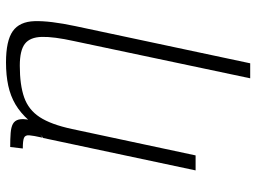

<svg xmlns="http://www.w3.org/2000/svg" viewBox="-127 -545 854 640"><g transform="rotate(-90 300.0 -225.0)"><path d="M359 182 483 -405Q498 -473 497 -512.5Q496 -552 474 -569Q452 -586 401 -586Q337 -586 295.5 -571.5Q254 -557 229.5 -519.5Q205 -482 190 -412L102 0H52L160 -508L219 -556Q244 -584 272 -600.5Q300 -617 334.5 -624.5Q369 -632 412 -632Q484 -632 516 -609.5Q548 -587 549.5 -536.5Q551 -486 533 -401L409 182ZM161 -510Q168 -541 169 -554.5Q170 -568 160.5 -572Q151 -576 125 -576L130 -618Q157 -618 176.5 -616.5Q196 -615 207 -609Q218 -603 221.5 -589.5Q225 -576 220 -552Z"/></g></svg>

Font: Victor Mono Thin
Style: Italic
Weight: 100
Italic angle: -12°
Monospace: yes
Designer: Rune Bjørnerås
Version: Version 1.561;gftools[0.9.30]